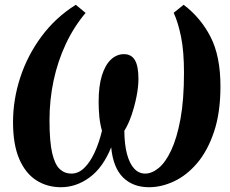

<svg xmlns="http://www.w3.org/2000/svg" viewBox="-20 -772 962 803"><path d="M235 11Q177 11 131.8 -18Q86.5 -47 60.5 -107.2Q34.5 -167.5 34.5 -261Q34.5 -356 65 -448.8Q95.5 -541.5 154 -620.2Q212.5 -699 297 -752L338 -718Q289 -660 255.2 -588Q221.5 -516 204.2 -435.2Q187 -354.5 187 -269.5Q187 -180 198.2 -131.8Q209.5 -83.5 230 -64.8Q250.5 -46 278.5 -46Q308 -46 332.2 -69.5Q356.5 -93 375.2 -133.2Q394 -173.5 406.5 -225Q398.5 -253.5 395.5 -283.5Q392.5 -313.5 392.5 -346.5Q392.5 -412 406.2 -456.2Q420 -500.5 444 -523Q468 -545.5 498.5 -545.5Q529.5 -545.5 544.2 -520.5Q559 -495.5 559 -442Q559 -409 551 -368.5Q543 -328 529.8 -289.5Q516.5 -251 500 -225Q500.5 -167.5 511.2 -127.5Q522 -87.5 541.2 -66.8Q560.5 -46 587 -46Q615 -46 643.8 -69.5Q672.5 -93 696.2 -143.8Q720 -194.5 734.8 -274.5Q749.5 -354.5 749.5 -468Q749.5 -556.5 737.5 -616.5Q725.5 -676.5 706.5 -718.5L748 -752Q819 -698.5 860.5 -618Q902 -537.5 902 -411Q902 -301 875.2 -221.2Q848.5 -141.5 804.8 -90Q761 -38.5 708.2 -13.8Q655.5 11 603 11Q536 11 494.5 -30Q453 -71 445 -156Q411 -71.5 355 -30.2Q299 11 235 11Z"/></svg>

Font: Merriweather
Style: Bold Italic
Weight: 700
Italic angle: -7.8°
Version: Version 2.101